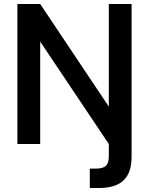

<svg xmlns="http://www.w3.org/2000/svg" viewBox="-20 -720 745 960"><path d="M67 0V-700H181L524 -187V-700H638V63Q638 121 618 155.5Q598 190 562 205Q526 220 478 220H429V123H460Q494 123 509 109.5Q524 96 524 63V0L181 -512V0Z"/></svg>

Font: Rethink Sans SemiBold
Style: Regular
Weight: 600
Designer: The Rethink Sans project authors (Hans Thiessen). DM Sans designed by Colophon Foundry.
Foundry: Rethink Communications LLC
Version: Version 1.001